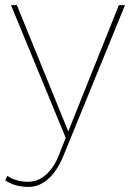

<svg xmlns="http://www.w3.org/2000/svg" viewBox="-33 -537 509 751"><path d="M79 194Q24 194 -13 168L-4 151Q30 174 77 174Q115 174 146.5 146.5Q178 119 198 68L224 2L10 -517H33L234 -23L432 -517H456L214 75Q190 133 155 163.5Q120 194 79 194Z"/></svg>

Font: Montserrat-Arabic Thin
Style: Regular
Weight: 250
Designer: Mohamed Gaber
Foundry: Kief Type Foundry
Version: Version 5.008